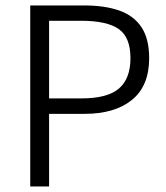

<svg xmlns="http://www.w3.org/2000/svg" viewBox="-20 -677 602 697"><path d="M89.8 0V-657.2H285.6Q360.4 -657.2 413.1 -638.7Q465.8 -620.1 493.7 -578.1Q521.5 -536.1 521.5 -465.8Q521.5 -365.2 459.2 -314.5Q397 -263.7 286.6 -263.7H158.2V0ZM158.2 -319.8H275.4Q370.1 -319.8 411.9 -355.7Q453.6 -391.6 453.6 -465.8Q453.6 -542 410.6 -571.8Q367.7 -601.6 274.4 -601.6H158.2Z"/></svg>

Font: Varta Light Light
Style: Regular
Weight: 300
Version: Version 1.004